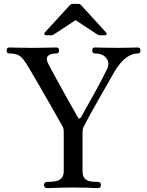

<svg xmlns="http://www.w3.org/2000/svg" viewBox="-20 -971 760 991"><path d="M221 0Q215 0 211 -5Q207 -10 207 -15Q207 -22 211 -27Q215 -32 221 -32Q244 -32 264 -35Q284 -38 296.5 -50Q309 -62 309 -89V-289Q309 -299 307.5 -306.5Q306 -314 300 -324Q293 -336 278 -362.5Q263 -389 243.5 -423.5Q224 -458 203 -494Q182 -530 163.5 -562.5Q145 -595 132 -616Q113 -649 99 -666Q85 -683 69 -689Q53 -695 28 -695Q14 -695 14 -710Q14 -726 28 -726Q38 -726 71 -725Q104 -724 142 -724Q171 -724 198.5 -724.5Q226 -725 246 -725.5Q266 -726 270 -726Q285 -726 285 -710Q285 -695 270 -695Q238 -695 226.5 -681Q215 -667 231 -638Q240 -621 256 -591.5Q272 -562 291 -527.5Q310 -493 328.5 -460Q347 -427 361.5 -401.5Q376 -376 382 -365Q385 -360 389.5 -359.5Q394 -359 398 -366Q413 -393 432 -426.5Q451 -460 470.5 -495.5Q490 -531 506 -561.5Q522 -592 532 -613Q548 -645 529.5 -670Q511 -695 470 -695Q456 -695 456 -710Q456 -726 470 -726Q480 -726 510 -725Q540 -724 588 -724Q632 -724 656.5 -725Q681 -726 691 -726Q705 -726 705 -710Q705 -695 691 -695Q661 -695 631 -673Q601 -651 572 -603Q566 -593 552 -568Q538 -543 519.5 -511Q501 -479 482 -445.5Q463 -412 446.5 -382Q430 -352 420 -333Q414 -322 410 -313Q406 -304 406 -291V-89Q406 -62 417 -50Q428 -38 446.5 -35Q465 -32 487 -32Q494 -32 497.5 -27Q501 -22 501 -15Q501 -10 497.5 -5Q494 0 487 0Q474 0 448 -1.5Q422 -3 359 -3Q299 -3 267.5 -1.5Q236 0 221 0ZM219 -789Q212 -789 209.5 -794Q207 -799 212 -804L341 -945Q347 -951 356 -951H383Q392 -951 398 -945L527 -804Q532 -799 530.5 -794Q529 -789 521 -789H495Q491 -789 488 -790.5Q485 -792 481 -794L370 -867L259 -794Q255 -792 252.5 -790.5Q250 -789 245 -789Z"/></svg>

Font: Zen Old Mincho Medium
Style: Regular
Weight: 500
Designer: Yoshimichi Ohira
Foundry: Positype
Version: Version 1.500